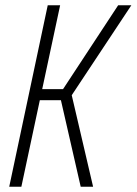

<svg xmlns="http://www.w3.org/2000/svg" viewBox="-20 -708 518 728"><path d="M15 0 161 -688H208L140 -370H219L428 -688H478L252 -347L333 0H286L211 -328H131L61 0Z"/></svg>

Font: Saira Condensed ExtraLight
Style: Italic
Weight: 250
Width: 3
Italic angle: -12°
Designer: Hector Gatti with collaboration of the Omnibus-Type team
Foundry: Omnibus-Type
Version: Version 1.101